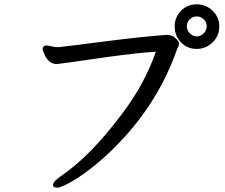

<svg xmlns="http://www.w3.org/2000/svg" viewBox="-20 -831 1040 887"><path d="M245 36Q261 36 310 8.5Q359 -19 424.5 -72.5Q490 -126 559 -202Q718 -379 796 -598Q799 -607 803 -614Q807 -621 807 -630Q807 -640 790.5 -655Q774 -670 752 -670Q638 -662 471 -640.5Q304 -619 250 -613Q231 -613 218 -617Q205 -621 193 -621Q177 -619 177 -605Q177 -600 184 -583Q203 -535 243 -535Q251 -535 464 -566Q622 -588 700 -592Q648 -442 543 -304Q397 -109 262 -18Q225 7 225 24Q225 36 245 36ZM935 -710Q935 -691 921 -677Q907 -663 889 -663Q871 -663 857 -677Q843 -691 843 -710Q843 -728 856.5 -741.5Q870 -755 889 -755Q908 -755 921.5 -741.5Q935 -728 935 -710ZM889 -605Q931 -605 962 -635Q993 -665 993 -709Q993 -752 962 -781.5Q931 -811 889 -811Q845 -811 816 -781Q787 -751 787 -709Q787 -666 816 -635.5Q845 -605 889 -605Z"/></svg>

Font: LXGW WenKai TC
Style: Bold
Weight: 700
Designer: LXGW / Fontworks Inc.
Foundry: LXGW / Fontworks Inc.
Version: Version 1.330;April 28, 2024